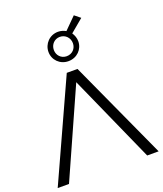

<svg xmlns="http://www.w3.org/2000/svg" viewBox="-182 -1161 1084 1278"><g transform="rotate(-20 359.5 -522.0)"><path d="M359 -804C320 -804 292 -834 292 -872C292 -911 321 -941 359 -941C398 -941 427 -910 427 -872C427 -834 399 -804 359 -804ZM636 0H717L397 -700H321L2 0H82L359 -620ZM496 -1044 414 -962C398 -971 379 -977 359 -977C299 -977 254 -929 254 -872C254 -815 299 -769 359 -769C420 -769 465 -815 465 -872C465 -895 457 -916 445 -934L537 -1011Z"/></g></svg>

Font: Montserrat-Alt1
Style: Regular
Weight: 400
Designer: Differentunic
Foundry: Differentunic
Version: Version 7.222